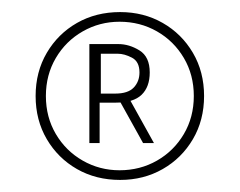

<svg xmlns="http://www.w3.org/2000/svg" viewBox="-20 -718 398 318"><path d="M179 -420Q139 -420 107.5 -438Q76 -456 57.5 -487.5Q39 -519 39 -559Q39 -599 57.5 -630.5Q76 -662 107.5 -680Q139 -698 179 -698Q218 -698 249.5 -680Q281 -662 299.5 -630.5Q318 -599 318 -559Q318 -519 299.5 -487.5Q281 -456 249.5 -438Q218 -420 179 -420ZM178 -436Q212 -436 240 -452Q268 -468 284.5 -496Q301 -524 301 -559Q301 -594 284.5 -622Q268 -650 240 -666Q212 -682 178 -682Q145 -682 117 -666Q89 -650 72.5 -622Q56 -594 56 -559Q56 -524 72.5 -496Q89 -468 117 -452Q145 -436 178 -436ZM128 -645H176Q194 -645 211 -634.5Q228 -624 228 -598Q228 -574 214.5 -561Q201 -548 172 -548H145V-481H128ZM171 -563Q192 -563 201.5 -573Q211 -583 211 -598Q211 -616 198.5 -622.5Q186 -629 175 -629H147V-563ZM195 -553 235 -481H217L177 -553Z"/></svg>

Font: Josefin Sans Thin Thin
Style: Regular
Weight: 250
Version: Version 2.001